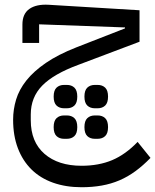

<svg xmlns="http://www.w3.org/2000/svg" viewBox="-20 -481 651 805"><path d="M322 304Q256 304 202.5 285Q149 266 112 229.5Q75 193 55 140.5Q35 88 35 21Q35 -22 47.5 -63.5Q60 -105 90.5 -143.5Q121 -182 172 -217Q223 -252 299 -282L504 -362V-366L144 -379V-301H74V-378Q74 -423 103 -443.5Q132 -464 184 -461L565 -438V-306L308 -209Q205 -171 157 -122Q109 -73 109 -1V23Q109 114 166.5 164Q224 214 322 214Q394 214 450 190.5Q506 167 557 114L611 181Q580 213 548 236.5Q516 260 481 275Q446 290 406.5 297Q367 304 322 304ZM378 101Q358 101 346 89.5Q334 78 334 52Q334 26 346 14.5Q358 3 378 3H389Q409 3 421 14.5Q433 26 433 52Q433 78 421 89.5Q409 101 389 101ZM378 -27Q358 -27 346 -38.5Q334 -50 334 -76Q334 -102 346 -113.5Q358 -125 378 -125H389Q409 -125 421 -113.5Q433 -102 433 -76Q433 -50 421 -38.5Q409 -27 389 -27ZM249 101Q229 101 217 89.5Q205 78 205 52Q205 26 217 14.5Q229 3 249 3H260Q280 3 292 14.5Q304 26 304 52Q304 78 292 89.5Q280 101 260 101ZM249 -27Q229 -27 217 -38.5Q205 -50 205 -76Q205 -102 217 -113.5Q229 -125 249 -125H260Q280 -125 292 -113.5Q304 -102 304 -76Q304 -50 292 -38.5Q280 -27 260 -27Z"/></svg>

Font: IBM Plex Sans Arabic
Style: Regular
Weight: 400
Designer: Mike Abbink, Paul van der Laan, Pieter van Rosmalen, Wael Morcos, Khajak Apelian
Foundry: Bold Monday
Version: Version 1.005